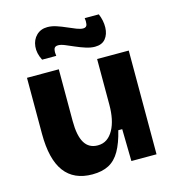

<svg xmlns="http://www.w3.org/2000/svg" viewBox="-112 -837 857 944"><g transform="rotate(-15 317.0 -364.5)"><path d="M243 14Q149 14 101.5 -49.5Q54 -113 54 -243V-528H216V-264Q216 -190 238 -153.5Q260 -117 305 -117Q332 -117 351.5 -130.5Q371 -144 384.5 -168.5Q398 -193 404.5 -225Q411 -257 411 -295V-528H572V-214V0H444L441 -163H421Q406 -101 383.5 -61.5Q361 -22 327 -4Q293 14 243 14ZM417 -589Q396 -589 371 -597Q346 -605 322 -615.5Q298 -626 277.5 -634.5Q257 -643 243 -643Q224 -643 221 -627.5Q218 -612 221 -595H149Q130 -632 133.5 -666Q137 -700 159 -721.5Q181 -743 215 -743Q237 -743 261 -735Q285 -727 308.5 -716.5Q332 -706 351.5 -698.5Q371 -691 384 -691Q402 -691 404.5 -707Q407 -723 404 -738H476Q491 -702 490 -667.5Q489 -633 471 -611Q453 -589 417 -589Z"/></g></svg>

Font: Bricolage Grotesque 96pt ExtraBold ExtraBold
Style: Regular
Weight: 800
Version: Version 1.001;gftools[0.9.33.dev8+g029e19f]